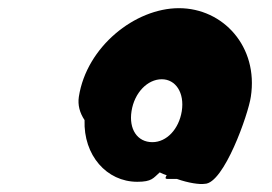

<svg xmlns="http://www.w3.org/2000/svg" viewBox="-20 -750 665 470"><path d="M173 -513C170 -493 175 -474 187 -456C184 -370 241 -305 316 -305C352 -305 355 -314 371 -328C377 -325 382 -323 388 -321C385 -316 383 -312 390 -312H413C441 -302 469 -298 481 -300C528 -300 588 -471 594 -513C613 -636 526 -730 418 -730C311 -730 192 -636 173 -513ZM302 -478C309 -523 341 -556 376 -556C410 -556 432 -523 425 -478C418 -434 388 -402 353 -402C316 -402 295 -434 302 -478Z"/></svg>

Font: Ampere
Style: SCCndIta
Weight: 400
Version: Version 1